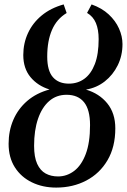

<svg xmlns="http://www.w3.org/2000/svg" viewBox="-20 -839 575 870"><path d="M234.5 11Q173.5 11 124.5 -12.8Q75.5 -36.5 47.2 -81Q19 -125.5 19 -187.5Q19 -246.5 40.5 -296.2Q62 -346 103.5 -381.8Q145 -417.5 204.5 -433.5Q151 -450 118.2 -489.5Q85.5 -529 85.5 -589.5Q85.5 -643 106.8 -689Q128 -735 168.8 -768.8Q209.5 -802.5 268.5 -819L282 -780Q237 -753 215.5 -703.2Q194 -653.5 194 -582.5Q194 -518.5 219.8 -489.2Q245.5 -460 292 -460Q332 -460 362.2 -482Q392.5 -504 409.8 -548.8Q427 -593.5 427 -661.5Q427 -705 414.5 -734.8Q402 -764.5 374.5 -780.5L395 -819Q441.5 -802.5 472.5 -773.8Q503.5 -745 519.2 -709.8Q535 -674.5 535 -639Q535 -587 513.5 -543.2Q492 -499.5 454.8 -470.2Q417.5 -441 369.5 -433Q429.5 -415.5 466 -370.8Q502.5 -326 502.5 -257.5Q502.5 -173 467.2 -113Q432 -53 371.2 -21Q310.5 11 234.5 11ZM243 -39.5Q283 -39.5 316 -64.5Q349 -89.5 368.5 -141Q388 -192.5 388 -272Q388 -342 360.8 -375.8Q333.5 -409.5 281.5 -409.5Q235.5 -409.5 202.8 -381Q170 -352.5 152.2 -300.5Q134.5 -248.5 134.5 -178.5Q134.5 -127 148.5 -96.5Q162.5 -66 186.8 -52.8Q211 -39.5 243 -39.5Z"/></svg>

Font: Merriweather 48pt Medium
Style: Italic
Weight: 500
Italic angle: -7.8°
Version: Version 2.101